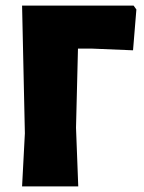

<svg xmlns="http://www.w3.org/2000/svg" viewBox="-20 -667 517 687"><path d="M458 -647 468 -633 456 -487 311 -493H259L252 -210L260 0H59L69 -190L59 -647Z"/></svg>

Font: Alegreya Sans Black
Style: Regular
Weight: 900
Designer: Juan Pablo del Peral
Foundry: Huerta Tipografica
Version: Version 2.007